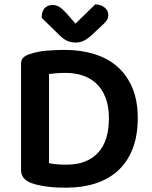

<svg xmlns="http://www.w3.org/2000/svg" viewBox="-20 -851 699 885"><path d="M482 -306Q482 -360 467 -399.5Q452 -439 425.5 -464.5Q399 -490 362.5 -502.5Q326 -515 283 -515Q260 -515 241.5 -513.5Q223 -512 206 -510V-99Q223 -95 244.5 -93.5Q266 -92 287 -92Q380 -92 431 -146Q482 -200 482 -306ZM615 -307Q615 -226 591.5 -165.5Q568 -105 525 -65.5Q482 -26 421.5 -6Q361 14 287 14Q270 14 250 13.5Q230 13 208.5 10.5Q187 8 165.5 4Q144 0 125 -7Q77 -25 77 -67V-557Q77 -575 87 -585Q97 -595 115 -601Q152 -614 195.5 -617.5Q239 -621 278 -621Q353 -621 415.5 -601.5Q478 -582 522 -543Q566 -504 590.5 -445Q615 -386 615 -307ZM419 -831Q445 -830 462 -816.5Q479 -803 479 -782Q479 -765 469.5 -753.5Q460 -742 441 -725L398 -685Q378 -668 362.5 -661.5Q347 -655 328 -655Q305 -655 288 -663.5Q271 -672 255 -688L172 -769Q172 -798 185.5 -813Q199 -828 223 -828Q239 -828 253 -819.5Q267 -811 288 -788L328 -742Z"/></svg>

Font: Baloo Chettan 2 SemiBold
Style: Regular
Weight: 600
Designer: Maithili Shingre, Unnati Kotecha and Ek Type
Foundry: Ek Type
Version: Version 1.640;hotconv 1.0.111;makeotfexe 2.5.65597; ttfautoh